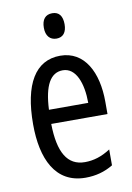

<svg xmlns="http://www.w3.org/2000/svg" viewBox="-85 -793 588 857"><g transform="rotate(-10 209.0 -364.5)"><path d="M213 -739C182 -739 165 -719 165 -681C165 -645 183 -624 213 -624C243 -624 259 -645 259 -681C259 -718 244 -739 213 -739ZM215 -546C102 -546 43 -447 43 -265C43 -109 96 10 233 10C279 10 320 -1 358 -24V-96C318 -70 281 -59 242 -59C163 -59 125 -123 123 -253H378V-309C378 -442 325 -546 215 -546ZM215 -480C275 -480 302 -405 302 -317H124C129 -428 160 -480 215 -480Z"/></g></svg>

Font: Noto Sans Gurmukhi UI ExtraCondensed
Style: Regular
Weight: 400
Width: 2
Designer: Jelle Bosma - Monotype Design Team
Foundry: Monotype Imaging Inc.
Version: Version 2.004